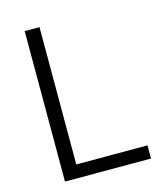

<svg xmlns="http://www.w3.org/2000/svg" viewBox="-110 -814 782 901"><g transform="rotate(-15 281.5 -363.5)"><path d="M166 -729V-62H512V2H94V-729Z"/></g></svg>

Font: Sinter Normal
Style: Regular
Weight: 350
Foundry: Adobe & rsms
Version: Version 1.000